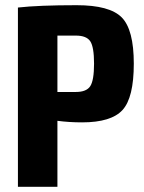

<svg xmlns="http://www.w3.org/2000/svg" viewBox="-20 -719 553 739"><path d="M275 -699Q402 -699 448.5 -652Q495 -605 495 -474Q495 -343 451.5 -295.5Q408 -248 296 -248Q246 -248 201 -254V0H49V-690Q129 -699 275 -699ZM201 -365H272Q313 -365 327.5 -387.5Q342 -410 342 -474Q342 -538 327.5 -560Q313 -582 272 -582H201Z"/></svg>

Font: exo2condensed_b
Style: Bold
Weight: 700
Width: 3
Designer: Natanael Gama
Version: Version 1.001;PS 001.001;hotconv 1.0.70;makeotf.lib2.5.58329